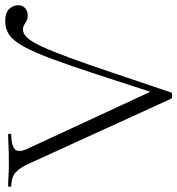

<svg xmlns="http://www.w3.org/2000/svg" viewBox="3 -684 679 735"><g transform="rotate(-90 342.5 -316.5)"><path d="M332 -1 85 -542Q68 -581 49 -597Q30 -613 -2 -613Q-5 -613 -5 -619Q-5 -625 -2 -625Q12 -625 26.5 -624Q41 -623 55.5 -622.5Q70 -622 83 -622Q107 -622 127 -622.5Q147 -623 163.5 -624Q180 -625 195 -625Q198 -625 198 -619Q198 -613 195 -613Q157 -613 140.5 -600.5Q124 -588 140 -552L370 -56L339 -20Q389 -174 424 -281.5Q459 -389 485 -458.5Q511 -528 532.5 -566.5Q554 -605 576.5 -620.5Q599 -636 628 -636Q662 -636 676 -620.5Q690 -605 690 -586Q690 -570 679 -560Q668 -550 651 -550Q638 -550 631.5 -553.5Q625 -557 620 -560Q615 -564 609.5 -566Q604 -568 596 -568Q580 -568 564.5 -550.5Q549 -533 531 -494Q513 -455 489 -389.5Q465 -324 432.5 -228Q400 -132 356 -1Q355 3 344.5 3Q334 3 332 -1Z"/></g></svg>

Font: Cormorant Garamond Light
Style: Regular
Weight: 300
Designer: Christian Thalmann (Catharsis Fonts)
Foundry: Catharsis Fonts
Version: Version 4.001